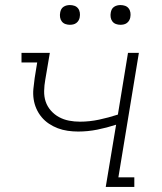

<svg xmlns="http://www.w3.org/2000/svg" viewBox="-20 -739 640 759"><path d="M398 0 439 -246Q402 -234 364.5 -226.5Q327 -219 289 -219Q268 -219 247.5 -222Q227 -225 208.5 -232Q190 -239 173.5 -250Q157 -261 144.5 -276Q132 -291 124 -309Q116 -327 113 -347Q110 -367 112 -388Q114 -409 117 -430L127 -492H65V-530H177L159 -424Q155 -402 154.5 -379.5Q154 -357 160.5 -337.5Q167 -318 181 -302Q195 -286 213.5 -276Q232 -266 253 -262Q274 -258 296 -258Q334 -258 371.5 -266Q409 -274 446 -286L486 -530H529L448 -38H511V0ZM456 -641Q447 -641 438.5 -644Q430 -647 424.5 -654Q419 -661 417.5 -670.5Q416 -680 418 -690Q419 -696 422 -702Q425 -708 431 -712Q437 -716 443.5 -717.5Q450 -719 456 -719Q466 -719 474.5 -716Q483 -713 488.5 -706Q494 -699 495.5 -689.5Q497 -680 495 -670Q494 -664 490.5 -658Q487 -652 481.5 -648Q476 -644 469.5 -642.5Q463 -641 456 -641ZM256 -641Q247 -641 238.5 -644Q230 -647 224.5 -654Q219 -661 217.5 -670.5Q216 -680 218 -690Q219 -696 222 -702Q225 -708 231 -712Q237 -716 243.5 -717.5Q250 -719 256 -719Q266 -719 274.5 -716Q283 -713 288.5 -706Q294 -699 295.5 -689.5Q297 -680 295 -670Q294 -664 290.5 -658Q287 -652 281.5 -648Q276 -644 269.5 -642.5Q263 -641 256 -641Z"/></svg>

Font: Iosevka Curly Slab XLtEx
Style: Italic
Weight: 200
Width: 7
Italic angle: -9°
Monospace: yes
Designer: Belleve Invis
Foundry: Belleve Invis
Version: Version 11.1.0; ttfautohint (v1.8.3)